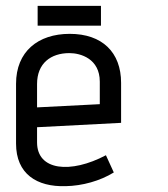

<svg xmlns="http://www.w3.org/2000/svg" viewBox="-20 -626 577 658"><path d="M343 -94C222 -30 107 -41 107 -138V-190L395 -205V-342C395 -447 330 -510 219 -510C110 -510 35 -449 35 -339V-134C35 -30 106 15 205 12C262 11 323 -6 370 -35ZM322 -269 107 -258V-338C107 -409 154 -444 218 -444C256 -444 322 -425 322 -346ZM326 -538V-606H109V-538Z"/></svg>

Font: Advent Pro
Style: Medium
Weight: 500
Designer: Andreas Kalpakidis
Foundry: Andreas Kalpakidis
Version: Version 2.002 2008